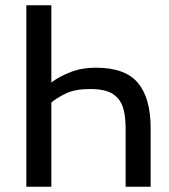

<svg xmlns="http://www.w3.org/2000/svg" viewBox="-20 -709 640 729"><path d="M175 -689V-396Q206 -419 248.5 -435.5Q291 -452 344 -452Q455 -452 503.5 -394.5Q552 -337 552 -222V0H457V-218Q457 -259 450.5 -288Q444 -317 428 -335.5Q412 -354 386.5 -362.5Q361 -371 322 -371Q265 -371 230 -354Q195 -337 175 -320V0H80V-689Z"/></svg>

Font: Wlorlttqgufhjawjgtejqphaquk
Style: Regular
Weight: 400
Monospace: yes
Designer: Carrois Corporate & Edenspiekermann
Foundry: Carrois Corporate GbR & Edenspiekermann AG
Version: Version 2.001